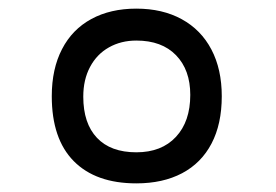

<svg xmlns="http://www.w3.org/2000/svg" viewBox="-20 -498 640 445"><path d="M100 -275Q100 -338.5 123.8 -384.2Q147.5 -430 191.8 -454Q236 -478 296 -478Q356.5 -478 401.2 -453.5Q446 -429 470 -383.2Q494 -337.5 494 -275Q494 -210.5 470.2 -165.2Q446.5 -120 402 -96.5Q357.5 -73 296 -73Q202 -73 151 -124.5Q100 -176 100 -275ZM421 -278Q421 -336 388 -370Q355 -404 296 -404Q260.5 -404 232.5 -388.2Q204.5 -372.5 188.8 -343Q173 -313.5 173 -274Q173 -212 204.8 -178.5Q236.5 -145 296 -145Q354.5 -145 387.8 -180.8Q421 -216.5 421 -278Z"/></svg>

Font: JuliaMono Italic
Style: Regular
Weight: 400
Italic angle: -9°
Monospace: yes
Designer: cormullion
Foundry: corm
Version: Version 0.049; ttfautohint (v1.8.4)